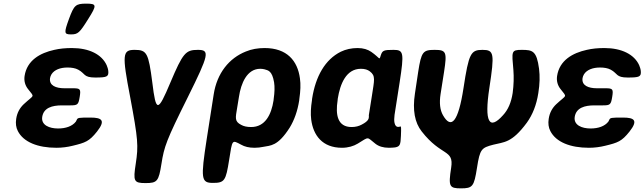

<svg xmlns="http://www.w3.org/2000/svg" viewBox="-20 -802 3541 1055"><path d="M320 -223H366C407 -223 411 -227 418 -270C425 -313 421 -317 380 -317H334C287 -317 249 -332 255 -373C256 -380 259 -387 263 -394C279 -419 312 -431 351 -431C372 -431 394 -428 410 -419C449 -398 438 -376 503 -376C567 -376 578 -380 575 -412C574 -423 570 -434 566 -444C539 -503 470 -538 375 -538C340 -538 308 -535 278 -528C201 -511 128 -471 115 -384C111 -356 119 -332 133 -314C171 -264 170 -285 110 -229C89 -209 74 -183 69 -149C65 -124 68 -101 78 -82C109 -21 188 10 290 10C320 10 351 6 379 -1C449 -18 470 -25 513 -79C561 -140 541 -156 477 -156C412 -156 407 -155 402 -144C401 -141 399 -137 397 -134C377 -108 341 -96 299 -96C252 -96 205 -114 212 -160C220 -210 267 -223 320 -223ZM359 -698C331 -621 332 -613 370 -613C408 -613 417 -621 465 -698C513 -774 512 -782 454 -782C396 -782 387 -774 359 -698Z M817 -348C796 -511 787 -528 720 -528C653 -528 650 -504 695 -270C739 -35 741 -1 726 97C711 194 715 204 780 204C844 204 852 194 867 99C882 3 894 -31 1012 -268C1129 -504 1134 -528 1067 -528C1000 -528 985 -511 916 -348C847 -184 837 -184 817 -348Z M1379 10C1395 10 1412 8 1426 5C1466 -3 1506 3 1572 -101C1597 -142 1615 -192 1624 -250L1625 -260C1631 -301 1633 -338 1628 -372C1615 -468 1557 -538 1434 -538C1397 -538 1362 -532 1331 -519C1240 -483 1172 -401 1154 -282L1116 -39C1082 181 1085 203 1150 203C1214 203 1221 191 1239 77C1257 -37 1254 -34 1305 -7C1324 4 1348 10 1379 10ZM1360 -104C1337 -104 1319 -108 1305 -116C1268 -135 1274 -154 1283 -209L1293 -270C1304 -344 1337 -424 1410 -424C1419 -424 1426 -423 1434 -421C1453 -415 1475 -414 1486 -350C1490 -325 1489 -294 1484 -260L1483 -250C1471 -172 1437 -104 1360 -104Z M1945 -538C1911 -538 1880 -531 1853 -518C1766 -475 1714 -382 1695 -260L1694 -250C1688 -212 1686 -177 1690 -145C1701 -59 1751 10 1859 10C1893 10 1923 1 1946 -13C2011 -53 1994 -50 2043 -12C2061 2 2085 10 2117 10C2130 10 2141 9 2151 8C2178 3 2181 -7 2183 -55C2185 -103 2184 -108 2180 -107C2175 -106 2155 -96 2148 -126C2145 -138 2146 -155 2148 -171L2176 -350C2201 -512 2198 -528 2143 -528C2088 -528 2081 -525 2072 -497C2063 -468 2070 -482 2020 -517C2001 -530 1977 -538 1945 -538ZM2023 -272 2007 -171C2007 -168 2006 -164 2007 -161C2006 -152 2008 -138 1967 -117C1952 -109 1934 -104 1912 -104C1834 -104 1823 -172 1835 -250L1836 -260C1849 -341 1882 -424 1963 -424C1985 -424 2000 -419 2012 -410C2045 -385 2037 -364 2023 -272Z M2459 120C2443 223 2449 233 2513 233C2577 233 2585 223 2601 120C2617 16 2626 10 2691 -7C2748 -22 2791 -14 2875 -128C2906 -171 2928 -225 2938 -291C2946 -340 2947 -384 2942 -424C2929 -523 2906 -528 2847 -528C2788 -528 2792 -520 2801 -417C2804 -378 2803 -336 2797 -291C2789 -239 2772 -199 2744 -169C2669 -85 2640 -129 2669 -319C2698 -509 2695 -528 2631 -528C2567 -528 2556 -509 2527 -319C2498 -130 2459 -90 2414 -169C2398 -197 2393 -236 2401 -286L2420 -407C2437 -517 2432 -528 2368 -528C2304 -528 2295 -517 2278 -408L2260 -288C2246 -197 2259 -128 2297 -80C2406 60 2475 16 2459 120Z M3246 -223H3292C3333 -223 3337 -227 3344 -270C3351 -313 3347 -317 3306 -317H3260C3213 -317 3175 -332 3181 -373C3182 -380 3185 -387 3189 -394C3205 -419 3238 -431 3277 -431C3298 -431 3320 -428 3336 -419C3375 -398 3364 -376 3429 -376C3493 -376 3504 -380 3501 -412C3500 -423 3496 -434 3492 -444C3465 -503 3396 -538 3301 -538C3266 -538 3234 -535 3204 -528C3127 -511 3054 -471 3041 -384C3037 -356 3045 -332 3059 -314C3097 -264 3096 -285 3036 -229C3015 -209 3000 -183 2995 -149C2991 -124 2994 -101 3004 -82C3035 -21 3114 10 3216 10C3246 10 3277 6 3305 -1C3375 -18 3396 -25 3439 -79C3487 -140 3467 -156 3403 -156C3338 -156 3333 -155 3328 -144C3327 -141 3325 -137 3323 -134C3303 -108 3267 -96 3225 -96C3178 -96 3131 -114 3138 -160C3146 -210 3193 -223 3246 -223Z"/></svg>

Font: Asimov Print
Style: AIt
Weight: 500
Designer: Google
Version: Version 2.000980: 2014